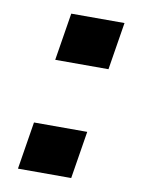

<svg xmlns="http://www.w3.org/2000/svg" viewBox="-64 -546 440 593"><g transform="rotate(10 156.0 -250.0)"><path d="M88 -351 112 -500H279L255 -351ZM33 0 57 -149H224L200 0Z"/></g></svg>

Font: Nunito Sans 7pt SemiExpanded
Style: Bold Italic
Weight: 700
Width: 6
Italic angle: -9°
Designer: Vernon Adams
Foundry: Vernon Adams
Version: Version 3.101;gftools[0.9.27]